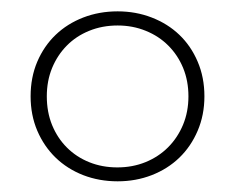

<svg xmlns="http://www.w3.org/2000/svg" viewBox="-20 -784 419 345"><path d="M191.4 -458.2Q158.2 -458.2 129.5 -469.3Q100.9 -480.5 80 -500.7Q59.1 -520.9 47 -549.1Q35 -577.3 35 -610.9Q35 -645 47 -673.2Q59.1 -701.4 80 -721.4Q100.9 -741.4 129.5 -752.5Q158.2 -763.6 191.4 -763.6Q224.1 -763.6 252.7 -752.5Q281.4 -741.4 302.3 -721.4Q323.2 -701.4 335.2 -673.2Q347.3 -645 347.3 -610.9Q347.3 -577.3 335.2 -549.1Q323.2 -520.9 302.3 -500.7Q281.4 -480.5 252.7 -469.3Q224.1 -458.2 191.4 -458.2ZM190.9 -483.2Q218.2 -483.2 241.6 -492.7Q265 -502.3 282 -519.3Q299.1 -536.4 308.9 -559.8Q318.6 -583.2 318.6 -610.9Q318.6 -638.6 309.1 -661.8Q299.5 -685 282.5 -702Q265.5 -719.1 242 -728.6Q218.6 -738.2 191.4 -738.2Q163.6 -738.2 140.2 -728.6Q116.8 -719.1 100 -702Q83.2 -685 73.6 -661.8Q64.1 -638.6 64.1 -610.9Q64.1 -582.7 73.6 -559.3Q83.2 -535.9 100.2 -518.9Q117.3 -501.8 140.5 -492.5Q163.6 -483.2 190.9 -483.2Z"/></svg>

Font: Spartan Light
Style: Regular
Weight: 300
Designer: Matt Bailey, Mirko Velimirovic
Foundry: Matt Bailey
Version: Version 1.005